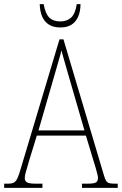

<svg xmlns="http://www.w3.org/2000/svg" viewBox="-23 -903 586 923"><path d="M-3 0V-20H14Q33 -20 43 -25Q53 -30 60.5 -45.5Q68 -61 77 -93L263 -714H282L477 -59Q482 -42 487.5 -33.5Q493 -25 502.5 -22.5Q512 -20 531 -20H543V0H371V-20H396Q430 -20 439 -26.5Q448 -33 448 -48Q448 -55 444.5 -68Q441 -81 437 -96Q433 -111 429 -122L390 -251H154L118 -134Q115 -122 109.5 -104.5Q104 -87 100 -71.5Q96 -56 96 -47Q96 -33 106.5 -26.5Q117 -20 150 -20H181V0ZM162 -276H383L319 -497Q309 -532 300 -562.5Q291 -593 284 -618.5Q277 -644 272 -661Q269 -645 261.5 -620Q254 -595 246 -566.5Q238 -538 230 -511ZM267 -771Q234 -771 212.5 -784.5Q191 -798 180 -823Q169 -848 168 -883H187Q195 -837 214 -818.5Q233 -800 267 -800Q299 -800 319 -818.5Q339 -837 346 -883H364Q364 -849 353 -823.5Q342 -798 321 -784.5Q300 -771 267 -771Z"/></svg>

Font: Noto Serif Khmer Condensed Thin
Style: Regular
Weight: 250
Width: 3
Designer: Danh Hong and the Monotype Design Team
Foundry: Monotype Imaging Inc.
Version: Version 2.004